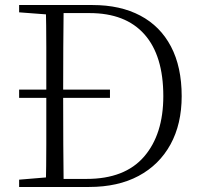

<svg xmlns="http://www.w3.org/2000/svg" viewBox="-20 -743 802 763"><path d="M417 -354H56V-387H417ZM56 0V-29L188 -40H198V0ZM162 0Q164 -83 164 -169Q164 -255 164 -357V-383Q164 -472 164 -556.5Q164 -641 162 -723H233Q232 -641 231.5 -556.5Q231 -472 231 -383V-357Q231 -255 231.5 -169Q232 -83 233 0ZM198 0V-32H324Q476 -32 552.5 -120.5Q629 -209 629 -361Q629 -522 554 -606.5Q479 -691 336 -691H198V-723H348Q458 -723 537.5 -681Q617 -639 659.5 -558Q702 -477 702 -361Q702 -250 657.5 -169Q613 -88 531 -44Q449 0 334 0ZM56 -694V-723H198V-684H188Z"/></svg>

Font: Noto Serif JP ExtraLight ExtraLight
Style: Regular
Weight: 250
Version: Version 2.003-H1;hotconv 1.1.1;makeotfexe 2.6.0